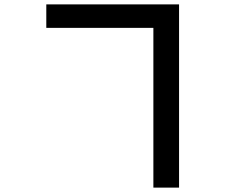

<svg xmlns="http://www.w3.org/2000/svg" viewBox="-20 -802 1040 875"><path d="M191 -675V-782H796V53H679V-675Z"/></svg>

Font: Noto Sans SC Thin SemiBold
Style: Regular
Weight: 600
Version: Version 2.004-H2;hotconv 1.0.118;makeotfexe 2.5.65603